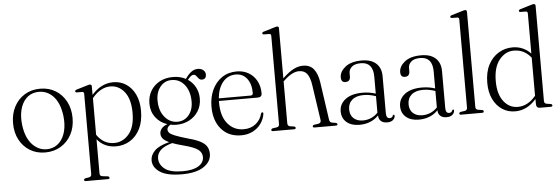

<svg xmlns="http://www.w3.org/2000/svg" viewBox="-57 -916 3934 1349"><g transform="rotate(-5 1910.0 -242.0)"><path d="M236 -439.5Q296.5 -439.5 343.8 -410.8Q391 -382 418 -331Q445 -280 445 -214Q445 -148.5 417.8 -98Q390.5 -47.5 342.5 -18.8Q294.5 10 233 10Q172.5 10 125.5 -18.5Q78.5 -47 51.8 -97.5Q25 -148 25 -214Q25 -279.5 51.8 -330.5Q78.5 -381.5 126 -410.5Q173.5 -439.5 236 -439.5ZM264.5 -13Q306.5 -19 335.5 -48.8Q364.5 -78.5 376.8 -126.5Q389 -174.5 382 -235Q370 -331 321.8 -378.2Q273.5 -425.5 205.5 -417Q161.5 -411 132.8 -380.8Q104 -350.5 92.2 -302.2Q80.5 -254 88 -194.5Q100 -100.5 149 -52.5Q198 -4.5 264.5 -13Z M599 -424.5V-364Q665 -440 751.5 -440Q802.5 -440 842.5 -413.2Q882.5 -386.5 905.5 -338Q928.5 -289.5 928.5 -223.5Q928.5 -148 902 -95.8Q875.5 -43.5 831 -16.5Q786.5 10.5 733 10.5Q650 10.5 599.5 -51V189.5Q599.5 208.5 617 211L657 215.5Q667 218.5 667 226Q667 235 655.5 235H498.5Q487.5 235 487.5 226Q487.5 218 499 215L523.5 211Q541 208 541 189.5V-376Q541 -389.5 529.5 -391H489Q479.5 -392.5 479.5 -400Q479.5 -407 491 -411L566 -433.5Q580 -438 586.5 -438Q599 -438 599 -424.5ZM728 -412.5Q659 -412.5 599.5 -341V-82.5Q646.5 -14 721 -14Q782.5 -14 825.2 -64.2Q868 -114.5 868 -214Q868 -311 827.8 -361.8Q787.5 -412.5 728 -412.5Z M1238 -1Q1319 19.5 1351.5 46.8Q1384 74 1384 120.5Q1384 174.5 1330.8 210.5Q1277.5 246.5 1177.5 246.5Q1070.5 246.5 1021.2 213Q972 179.5 972 131Q972 93 1003.5 62Q1035 31 1106.5 13.5Q1073.5 -1.5 1061.8 -17Q1050 -32.5 1050 -50.5Q1050 -70 1062.8 -86.2Q1075.5 -102.5 1104.5 -113.5Q1053 -130 1022.2 -171.2Q991.5 -212.5 991.5 -268Q991.5 -318 1014.2 -356.8Q1037 -395.5 1077.8 -417.8Q1118.5 -440 1172.5 -440Q1222 -440 1262 -419L1264.5 -422Q1284 -450 1305 -465.8Q1326 -481.5 1351.5 -481.5Q1374.5 -481.5 1389.5 -469Q1404.5 -456.5 1404.5 -437.5Q1404.5 -404 1374 -404Q1360.5 -404 1352.2 -413.8Q1344 -423.5 1336.2 -433.2Q1328.5 -443 1318 -443Q1308 -443 1298 -434.8Q1288 -426.5 1275.5 -411Q1309 -389 1328.2 -353.2Q1347.5 -317.5 1347.5 -273.5Q1347.5 -223.5 1323.8 -185.2Q1300 -147 1259.2 -125.2Q1218.5 -103.5 1168 -103.5Q1146 -103.5 1126 -108Q1102 -94 1102 -75.5Q1102 -62.5 1111.8 -52Q1121.5 -41.5 1150.5 -29.8Q1179.5 -18 1238 -1ZM1158.5 -419.5Q1110 -419 1079 -379Q1048 -339 1050.5 -277Q1052.5 -209 1089 -166.2Q1125.5 -123.5 1179 -124Q1229 -125 1259.8 -164.5Q1290.5 -204 1288 -266.5Q1285.5 -335.5 1250 -378Q1214.5 -420.5 1158.5 -419.5ZM1018.5 120Q1018.5 164.5 1057.2 195Q1096 225.5 1184.5 225.5Q1256.5 225.5 1295 201.5Q1333.5 177.5 1333.5 138.5Q1333.5 106.5 1306.2 85.8Q1279 65 1203 45.5Q1157 33.5 1127 22Q1069.5 37.5 1044 62.8Q1018.5 88 1018.5 120Z M1783 -272Q1783 -244 1753.5 -244H1479.5Q1479.5 -238.5 1479.5 -233Q1479.5 -136 1523.5 -83.5Q1567.5 -31 1636.5 -31Q1687 -31 1721.8 -59Q1756.5 -87 1766.5 -129.5Q1770 -138 1776 -138Q1784 -138 1783 -127Q1777.5 -89.5 1755.2 -58.2Q1733 -27 1697.2 -8.5Q1661.5 10 1615.5 10Q1527.5 10 1475.8 -49.5Q1424 -109 1424 -208Q1424 -274 1448.2 -326.5Q1472.5 -379 1517 -409.5Q1561.5 -440 1621.5 -440Q1669.5 -440 1705.8 -418.5Q1742 -397 1762.5 -359.2Q1783 -321.5 1783 -272ZM1614 -419Q1557.5 -419 1522.2 -376.5Q1487 -334 1480.5 -262.5H1704Q1721.5 -262.5 1721.5 -279.5Q1721.5 -343.5 1692 -381.2Q1662.5 -419 1614 -419Z M1944.5 -716V-363L1945 -363.5Q1988.5 -405 2022.2 -422.2Q2056 -439.5 2088.5 -439.5Q2138 -439.5 2164.5 -407.2Q2191 -375 2200.5 -312.5L2238.5 -48.5Q2240 -37.5 2244.2 -31.2Q2248.5 -25 2259.5 -23L2285 -19Q2295 -16 2295 -9Q2295 0 2283.5 0H2132Q2121 0 2121 -9Q2121 -16 2130.5 -19L2160.5 -23.5Q2182.5 -27.5 2179.5 -48L2142.5 -299.5Q2134.5 -352.5 2115 -378Q2095.5 -403.5 2058.5 -403.5Q2035.5 -403.5 2010.2 -391.2Q1985 -379 1954 -350L1944.5 -341.5V-45.5Q1944.5 -27 1962 -23.5L1991 -19Q2000.5 -16.5 2000.5 -9Q2000.5 0 1989.5 0H1840Q1828.5 0 1828.5 -9Q1828.5 -16.5 1840 -20L1868.5 -24Q1886 -27 1886 -45.5V-667Q1886 -681 1874.5 -682L1834 -682.5Q1824.5 -683.5 1824.5 -691Q1824.5 -698.5 1836 -702L1912.5 -725Q1926 -729.5 1932.5 -729.5Q1944.5 -729.5 1944.5 -716Z M2325.5 -96Q2325.5 -148.5 2368.8 -181.2Q2412 -214 2490 -214Q2516.5 -214 2539.5 -210Q2562.5 -206 2582 -199.5V-319Q2582 -421.5 2495.5 -421.5Q2452.5 -421.5 2432 -403Q2411.5 -384.5 2411.5 -360.5V-336Q2411.5 -299 2377 -299Q2347 -299 2347 -334.5Q2347 -375 2387.5 -407.5Q2428 -440 2504 -440Q2570 -440 2605.2 -407.5Q2640.5 -375 2640.5 -317V-56Q2640.5 -19.5 2665 -19.5Q2683 -19.5 2688 -36Q2690.5 -41 2694.5 -41Q2700.5 -41 2700.5 -32Q2700.5 -17.5 2686.5 -4.2Q2672.5 9 2644.5 9Q2616 9 2600.2 -5.8Q2584.5 -20.5 2584.5 -45.5Q2532.5 9 2449 9Q2392.5 9 2359 -19.5Q2325.5 -48 2325.5 -96ZM2386 -105Q2386 -64 2411 -41.8Q2436 -19.5 2475.5 -19.5Q2538 -19.5 2582 -65V-181.5Q2562.5 -188 2541.2 -192.5Q2520 -197 2496 -197Q2443.5 -197 2414.8 -172.2Q2386 -147.5 2386 -105Z M2744.5 -96Q2744.5 -148.5 2787.8 -181.2Q2831 -214 2909 -214Q2935.5 -214 2958.5 -210Q2981.5 -206 3001 -199.5V-319Q3001 -421.5 2914.5 -421.5Q2871.5 -421.5 2851 -403Q2830.5 -384.5 2830.5 -360.5V-336Q2830.5 -299 2796 -299Q2766 -299 2766 -334.5Q2766 -375 2806.5 -407.5Q2847 -440 2923 -440Q2989 -440 3024.2 -407.5Q3059.5 -375 3059.5 -317V-56Q3059.5 -19.5 3084 -19.5Q3102 -19.5 3107 -36Q3109.5 -41 3113.5 -41Q3119.5 -41 3119.5 -32Q3119.5 -17.5 3105.5 -4.2Q3091.5 9 3063.5 9Q3035 9 3019.2 -5.8Q3003.5 -20.5 3003.5 -45.5Q2951.5 9 2868 9Q2811.5 9 2778 -19.5Q2744.5 -48 2744.5 -96ZM2805 -105Q2805 -64 2830 -41.8Q2855 -19.5 2894.5 -19.5Q2957 -19.5 3001 -65V-181.5Q2981.5 -188 2960.2 -192.5Q2939 -197 2915 -197Q2862.5 -197 2833.8 -172.2Q2805 -147.5 2805 -105Z M3270.5 -715.5V-45.5Q3270.5 -27 3288 -24L3317 -19.5Q3327 -17 3327 -9Q3327 0 3315.5 0H3166Q3154.5 0 3154.5 -9Q3154.5 -16.5 3166 -20L3194.5 -24Q3212 -27 3212 -45.5V-667Q3212 -681 3200.5 -682L3160 -682.5Q3150.5 -683.5 3150.5 -691Q3150.5 -698.5 3162 -702L3238.5 -725Q3252 -729.5 3258.5 -729.5Q3270.5 -729.5 3270.5 -715.5Z M3369 -206.5Q3369 -281.5 3396.2 -333.5Q3423.5 -385.5 3468.5 -412.5Q3513.5 -439.5 3567 -439.5Q3606.5 -439.5 3639.2 -424.8Q3672 -410 3695.5 -384.5V-667Q3695.5 -681 3684 -682L3644 -682.5Q3634.5 -683.5 3634.5 -691Q3634.5 -698.5 3645.5 -702L3722 -725Q3735.5 -729.5 3742 -729.5Q3754.5 -729.5 3754.5 -716V-45.5Q3754.5 -27 3772 -24L3801 -19.5Q3811 -16.5 3811 -9Q3811 0 3799.5 0H3723Q3696.5 0 3696.5 -29V-64Q3663 -26 3626 -8Q3589 10 3548 10Q3496.5 10 3456.2 -16.5Q3416 -43 3392.5 -91.5Q3369 -140 3369 -206.5ZM3429.5 -213Q3429.5 -121.5 3469 -70.5Q3508.5 -19.5 3568.5 -19.5Q3639.5 -19.5 3695.5 -87V-355.5Q3648.5 -416 3573.5 -416Q3514.5 -416 3472 -363.5Q3429.5 -311 3429.5 -213Z"/></g></svg>

Font: Fraunces 144pt Soft Light
Style: Regular
Weight: 300
Version: Version 1.000;[0bf87f6ff]